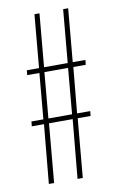

<svg xmlns="http://www.w3.org/2000/svg" viewBox="-81 -745 488 791"><g transform="rotate(-10 162.5 -349.5)"><path d="M32 -266H82L99 -457H48L50 -477H101L121 -699H142L122 -477H221L241 -699H262L242 -477H295L293 -457H241L223 -266H278L276 -246H222L200 0H178L201 -246H102L80 0H58L81 -246H30ZM202 -266 219 -457H120L103 -266Z"/></g></svg>

Font: Moniqa Extra Bold Narrow Heading
Style: Regular
Weight: 800
Width: 4
Designer: Rajesh Rajput
Foundry: Rajesh Rajput
Version: Version 1.000;December 15, 2022;FontCreator 14.0.0.2794 32-b